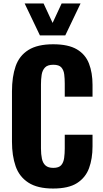

<svg xmlns="http://www.w3.org/2000/svg" viewBox="-20 -1075 593 1106"><path d="M286 11Q196 11 143.5 -23Q91 -57 70 -117.5Q49 -178 49 -258V-549Q49 -633 70 -693.5Q91 -754 143.5 -787Q196 -820 286 -820Q373 -820 422.5 -791Q472 -762 492.5 -709Q513 -656 513 -586V-518H353V-594Q353 -622 350 -646.5Q347 -671 333.5 -686.5Q320 -702 287 -702Q254 -702 239 -686Q224 -670 220 -644.5Q216 -619 216 -588V-220Q216 -186 221.5 -160.5Q227 -135 242.5 -121.5Q258 -108 287 -108Q319 -108 332.5 -123.5Q346 -139 349.5 -165Q353 -191 353 -220V-299H513V-232Q513 -161 493 -106.5Q473 -52 424 -20.5Q375 11 286 11ZM210 -871 122 -1055H231L283 -943L335 -1055H444L356 -871Z"/></svg>

Font: Oswald SemiBold
Style: Regular
Weight: 600
Designer: Vernon Adams
Foundry: Vernon Adams
Version: Version 4.100; ttfautohint (v1.8.1.43-b0c9)